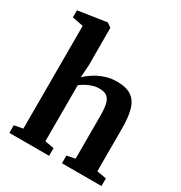

<svg xmlns="http://www.w3.org/2000/svg" viewBox="-189 -953 1023 1086"><g transform="rotate(30 322.5 -409.5)"><path d="M86 -60.5V-731.5L14 -745.5V-791.5L194.5 -819H200.5L227 -800.5L227.5 -559L222 -474.5Q239.5 -492 268.2 -511Q297 -530 334 -543Q371 -556 412.5 -556Q473.5 -556 507.5 -533Q541.5 -510 555.2 -462.2Q569 -414.5 569 -340V-61L631 -50V0H373V-50L427 -61V-339.5Q427 -385 420.8 -414.2Q414.5 -443.5 397.2 -457.8Q380 -472 346 -472Q323.5 -472 302 -465.2Q280.5 -458.5 262 -448.2Q243.5 -438 229.5 -426.5V-61L289 -50V0H29.5V-50Z"/></g></svg>

Font: Merriweather 48pt
Style: Bold
Weight: 700
Version: Version 2.100